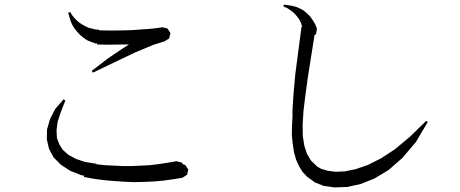

<svg xmlns="http://www.w3.org/2000/svg" viewBox="-20 -820 2040 851"><path d="M444.3 -87.9 484.4 -85.9 524.4 -84H565.4L604.5 -85.9L644.5 -87.9L683.6 -92.8L722.7 -98.6L761.7 -105.5L785.2 -99.6L791 -91.8L800.8 -88.9L814.5 -69.3L809.6 -45.9L789.1 -32.2L747.1 -25.4L704.1 -19.5L661.1 -15.6L618.2 -13.7L574.2 -12.7L530.3 -14.6L486.3 -17.6L441.4 -21.5L397.5 -27.3L360.4 -34.2L353.5 -35.2L351.6 -36.1L353.5 -41L338.9 -43.9L290 -63.5L250 -89.8L217.8 -122.1L197.3 -160.2L187.5 -202.1L188.5 -246.1L201.2 -291L224.6 -336.9L261.7 -379.9L269.5 -374L250 -324.2L235.4 -280.3L230.5 -242.2L232.4 -208L243.2 -179.7L258.8 -155.3L283.2 -133.8L315.4 -116.2L355.5 -102.5L404.3 -94.7L409.2 -91.8ZM709 -636.7 659.2 -621.1 575.2 -585.9 391.6 -498 386.7 -505.9 459 -561.5 524.4 -605.5 551.8 -623H537.1L474.6 -622.1H442.4L410.2 -623V-627.9L404.3 -627L384.8 -633.8L366.2 -641.6L350.6 -652.3L335 -665L322.3 -678.7L310.5 -693.4L300.8 -709L293 -726.6L282.2 -763.7L291 -766.6L300.8 -751L312.5 -737.3L323.2 -726.6L335.9 -716.8L348.6 -709L361.3 -702.1L374 -696.3L387.7 -693.4L401.4 -689.5L417 -688.5L420.9 -685.5L474.6 -684.6L534.2 -685.5L564.5 -686.5L592.8 -688.5L647.5 -692.4L673.8 -695.3L700.2 -699.2L722.7 -693.4L735.4 -672.9L729.5 -649.4Z M1869.1 -284.2 1876 -279.3 1823.2 -190.4 1763.7 -120.1 1702.1 -66.4 1638.7 -28.3 1577.1 -3.9 1517.6 8.8 1462.9 10.7 1415 3.9 1375 -11.7 1362.3 -21.5 1341.8 -36.1 1321.3 -57.6 1305.7 -83 1292 -113.3 1283.2 -145.5 1277.3 -182.6 1273.4 -222.7 1274.4 -266.6 1276.4 -301.8V-332L1281.2 -407.2L1289.1 -493.2L1316.4 -701.2L1319.3 -700.2L1317.4 -707L1313.5 -719.7L1307.6 -731.4L1299.8 -743.2L1291 -753.9L1280.3 -764.6L1267.6 -774.4L1252.9 -784.2L1236.3 -791L1238.3 -799.8L1276.4 -793.9L1293.9 -789.1L1311.5 -781.2L1327.1 -772.5L1341.8 -759.8L1355.5 -746.1L1366.2 -730.5L1377 -712.9L1384.8 -693.4L1380.9 -668.9L1374 -664.1L1345.7 -485.4L1334 -401.4L1325.2 -329.1L1321.3 -266.6L1322.3 -214.8L1329.1 -172.9L1340.8 -137.7L1359.4 -107.4L1385.7 -82L1404.3 -71.3L1431.6 -63.5L1466.8 -58.6L1508.8 -60.5L1556.6 -70.3L1610.4 -88.9L1668.9 -118.2L1731.4 -159.2L1797.9 -214.8Z"/></svg>

Font: Kurinto Seri
Style: Regular
Weight: 400
Designer: Kurinto was developed by Clint Goss from a range of fonts that are compatible with the SIL Open Font License Version 1.1
Foundry: Clinton F. Goss
Version: Version 2.196; July 25, 2020